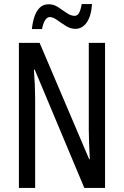

<svg xmlns="http://www.w3.org/2000/svg" viewBox="-20 -925 609 945"><path d="M497 0H395L151 -582H147Q153 -500 153 -438V0H73V-714H175L419 -141H422Q420 -185 418.5 -221.5Q417 -258 417 -286V-714H497ZM137 -782Q140 -814 149 -841.5Q158 -869 175 -886.5Q192 -904 220 -904Q245 -904 266.5 -889.5Q288 -875 308.5 -861Q329 -847 347 -847Q362 -847 370 -863Q378 -879 382 -905H433Q429 -846 407 -814.5Q385 -783 351 -783Q327 -783 304 -797.5Q281 -812 261 -826.5Q241 -841 225 -841Q212 -841 202 -825.5Q192 -810 187 -782Z"/></svg>

Font: Noto Sans Kannada ExtraCondensed
Style: Regular
Weight: 400
Width: 2
Designer: Jelle Bosma - Monotype Design Team
Foundry: Monotype Imaging Inc.
Version: Version 2.005; ttfautohint (v1.8.4.7-5d5b)